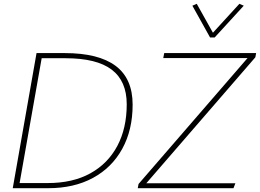

<svg xmlns="http://www.w3.org/2000/svg" viewBox="-20 -989 1366 1009"><path d="M47 0 172 -710H320Q498 -710 587.5 -643Q677 -576 677 -439Q677 -306 622.5 -207Q568 -108 468.5 -54Q369 0 233 0ZM83 -27H231Q362 -27 454.5 -78Q547 -129 596.5 -222Q646 -315 646 -441Q646 -563 567 -623Q488 -683 324 -683H199ZM704 0 708 -22 1281 -684H838L843 -710H1326L1322 -688L749 -26H1217L1207 0ZM1084 -792 991 -959 1014 -969 1099 -817 1238 -969 1261 -959 1108 -792Z"/></svg>

Font: Livvic Thin
Style: Italic
Weight: 250
Italic angle: -10°
Designer: Jacques Le Bailly, Baron von Fonthausen
Version: Version 1.001; ttfautohint (v1.8.2)